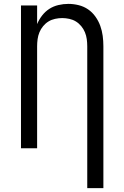

<svg xmlns="http://www.w3.org/2000/svg" viewBox="-20 -763 640 988"><path d="M429 205V-525Q429 -543 426.5 -561.5Q424 -580 417 -597Q410 -614 398 -628.5Q386 -643 370.5 -652.5Q355 -662 336.5 -666Q318 -670 300 -670Q282 -670 263.5 -666Q245 -662 229.5 -652.5Q214 -643 202 -628.5Q190 -614 183 -597Q176 -580 173.5 -561.5Q171 -543 171 -525V0H88V-735H171V-639Q181 -663 197 -683.5Q213 -704 234 -717.5Q255 -731 280.5 -737Q306 -743 332 -743Q358 -743 384.5 -736.5Q411 -730 433 -715Q455 -700 471 -677.5Q487 -655 496 -630Q505 -605 508.5 -578.5Q512 -552 512 -525V205Z"/></svg>

Font: Iosevka Mono
Style: Regular
Weight: 400
Designer: Belleve Invis
Foundry: Belleve Invis
Version: Version 11.1.1